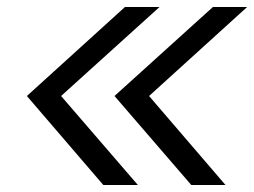

<svg xmlns="http://www.w3.org/2000/svg" viewBox="-20 -634 728 550"><path d="M57 -359 338 -614H437L155 -359L375 -104H276ZM308 -359 590 -614H688L407 -359L626 -104H528Z"/></svg>

Font: Haskoy
Style: Italic
Weight: 400
Designer: Ertekin Erdin
Foundry: Ertekin Erdin
Version: Version 2.000; ttfautohint (v1.8.4.7-5d5b)